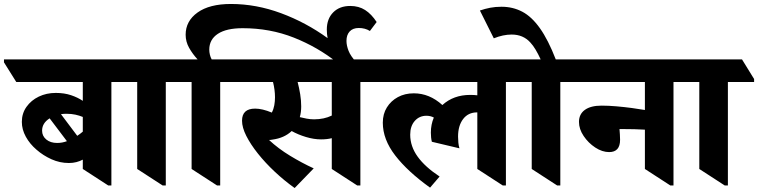

<svg xmlns="http://www.w3.org/2000/svg" viewBox="-88 -925 3818 967"><path d="M259 -104Q213 -104 171 -123Q129 -142 96 -171Q62 -200 42 -236.5Q22 -273 22 -311Q22 -354 45.5 -387Q69 -420 107.5 -438.5Q146 -457 193 -457Q236 -457 270 -445.5Q304 -434 329 -417V-512H-6L-68 -611V-626H544L605 -527V-512H473V9H457L329 -74V-121Q314 -113 296.5 -108.5Q279 -104 259 -104ZM246 -352Q232 -352 219 -350L301 -241Q315 -250 329 -262V-336Q312 -343 292 -347.5Q272 -352 246 -352ZM124 -267Q124 -240 145 -222.5Q166 -205 200 -205Q225 -205 249 -214L162 -329Q124 -305 124 -267Z M731 9 603 -74V-512H532L470 -611V-626H818L879 -527V-512H747V9Z M1005 9 877 -74V-512H806L744 -611V-626H907Q882 -653 864.5 -684Q847 -715 847 -750Q847 -819 907 -862Q967 -905 1075 -905Q1202 -905 1327.5 -858.5Q1453 -812 1562 -733Q1558 -753 1558 -776Q1558 -830 1590 -862.5Q1622 -895 1676 -895Q1719 -895 1751 -874.5Q1783 -854 1809 -814L1775 -769Q1751 -784 1719 -784Q1689 -784 1673 -766.5Q1657 -749 1657 -719Q1657 -696 1667.5 -669Q1678 -642 1708 -610H1610Q1512 -688 1392 -735.5Q1272 -783 1134 -783Q1052 -783 1009 -754.5Q966 -726 966 -675Q966 -663 969 -650Q972 -637 978 -626H1092L1153 -527V-512H1021V9Z M1396 22Q1344 -15 1296 -60Q1248 -105 1211 -151.5Q1174 -198 1152.5 -240.5Q1131 -283 1131 -317Q1131 -378 1197 -378Q1215 -378 1236 -373Q1257 -368 1281 -358Q1290 -375 1293.5 -395Q1297 -415 1297 -435Q1297 -472 1287 -512H1080L1018 -611V-626H1798L1859 -527V-512H1727V9H1711L1583 -74V-229Q1559 -223 1529 -223Q1493 -223 1453 -235Q1413 -247 1381 -265Q1344 -230 1285 -222Q1275 -220 1267 -220Q1313 -177 1373 -140.5Q1433 -104 1492 -77ZM1429 -389Q1429 -360 1422 -335Q1438 -331 1456.5 -327.5Q1475 -324 1494 -324Q1544 -324 1583 -343V-512H1411Q1419 -481 1424 -450Q1429 -419 1429 -389Z M2078 20Q1965 -61 1902.5 -142Q1840 -223 1840 -307Q1840 -351 1860.5 -384Q1881 -417 1916 -436Q1951 -455 1996 -455Q2075 -455 2140 -396Q2196 -447 2280 -447Q2300 -447 2316 -445V-512H1786L1724 -611V-626H2531L2592 -527V-512H2460V9H2444L2316 -74V-359H2315Q2270 -359 2244.5 -325.5Q2219 -292 2219 -237Q2219 -222 2220.5 -206.5Q2222 -191 2226 -178L2087 -211Q2082 -231 2082 -257Q2082 -298 2097 -333Q2080 -342 2060 -342Q2024 -342 2001 -316Q1978 -290 1978 -247Q1978 -188 2015.5 -136Q2053 -84 2126 -36Z M2718 9 2590 -74V-512H2519L2457 -611V-626H2635Q2622 -654 2609.5 -675Q2597 -696 2583 -711Q2547 -751 2489 -751Q2446 -751 2399 -732L2329 -872Q2355 -881 2381 -886Q2407 -891 2438 -891Q2495 -891 2542.5 -866Q2590 -841 2631.5 -782.5Q2673 -724 2711 -626H2805L2866 -527V-512H2734V9Z M2980 -159Q2945 -159 2910 -182Q2875 -205 2851.5 -240Q2828 -275 2828 -311Q2828 -350 2857.5 -371.5Q2887 -393 2942 -393Q2977 -393 3017 -389.5Q3057 -386 3094.5 -381Q3132 -376 3160 -371V-512H2793L2731 -611V-626H3375L3436 -527V-512H3304V9H3288L3160 -74V-272Q3110 -275 3045 -275Q3036 -275 3032 -275Q3033 -262 3034 -248.5Q3035 -235 3035 -221Q3035 -159 2980 -159Z M3562 9 3434 -74V-512H3363L3301 -611V-626H3649L3710 -527V-512H3578V9Z"/></svg>

Font: Noto Serif Devanagari ExtraBold
Style: Regular
Weight: 800
Designer: Universal Thirst, Indian Type Foundry and the Monotype Design Team
Foundry: Monotype Imaging Inc.
Version: Version 2.004; ttfautohint (v1.8.4.7-5d5b)